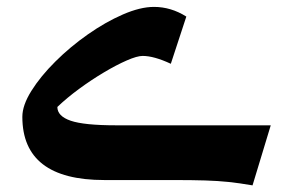

<svg xmlns="http://www.w3.org/2000/svg" viewBox="-20 -527 858 562"><path d="M772.5 -160.2 719.2 15.6Q679.7 8.8 648.9 5.6Q618.2 2.4 580.8 1.2Q543.5 0 483.4 0H285.2Q45.4 0 45.4 -185.1Q45.4 -218.8 72 -261.2Q98.6 -303.7 142.1 -346.9Q185.5 -390.1 237.1 -426.3Q288.6 -462.4 339.6 -484.6Q390.6 -506.8 430.7 -506.8Q480.5 -506.8 525.4 -478.5L480 -340.3Q430.7 -363.3 397.5 -363.3Q381.3 -363.3 351.1 -350.1Q320.8 -336.9 283.9 -314.9Q247.1 -293 211.2 -266.6Q175.3 -240.2 147.9 -213.9Q147.9 -187 187 -173.6Q226.1 -160.2 320.3 -160.2Z"/></svg>

Font: Pinar-DS3-FD Bold
Style: Regular
Weight: 700
Designer: Amin Abedi
Version: Version 3.000